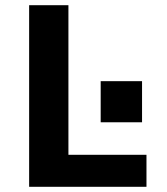

<svg xmlns="http://www.w3.org/2000/svg" viewBox="-20 -718 640 738"><path d="M92 0V-698H243V-123H543V0ZM526 -406V-248H367V-406Z"/></svg>

Font: iA Writer Mono V
Style: Regular
Weight: 400
Designer: Mike Abbink, Paul van der Laan, Pieter van Rosmalen
Foundry: Bold Monday
Version: Version 2.000